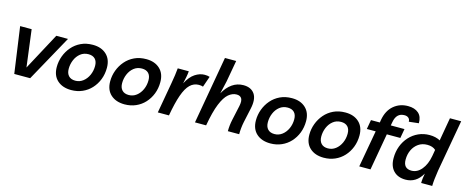

<svg xmlns="http://www.w3.org/2000/svg" viewBox="-41 -1386 4905 2031"><g transform="rotate(15 2412.0 -370.5)"><path d="M453 -505H581L302 0H128L57 -505H183L235 -99Z M853 -513Q946 -513 1002 -461Q1058 -409 1058 -316Q1058 -247 1035 -188Q1012 -129 971 -84.5Q930 -40 874 -15.5Q818 9 752 9Q657 9 600 -42.5Q543 -94 543 -188Q543 -250 564.5 -308Q586 -366 626 -412.5Q666 -459 723 -486Q780 -513 853 -513ZM769 -98Q816 -98 853 -126.5Q890 -155 911 -201.5Q932 -248 932 -302Q932 -352 906.5 -378.5Q881 -405 834 -405Q783 -405 746 -375.5Q709 -346 689.5 -299.5Q670 -253 670 -202Q670 -153 695.5 -125.5Q721 -98 769 -98Z M1438 -513Q1531 -513 1587 -461Q1643 -409 1643 -316Q1643 -247 1620 -188Q1597 -129 1556 -84.5Q1515 -40 1459 -15.5Q1403 9 1337 9Q1242 9 1185 -42.5Q1128 -94 1128 -188Q1128 -250 1149.5 -308Q1171 -366 1211 -412.5Q1251 -459 1308 -486Q1365 -513 1438 -513ZM1354 -98Q1401 -98 1438 -126.5Q1475 -155 1496 -201.5Q1517 -248 1517 -302Q1517 -352 1491.5 -378.5Q1466 -405 1419 -405Q1368 -405 1331 -375.5Q1294 -346 1274.5 -299.5Q1255 -253 1255 -202Q1255 -153 1280.5 -125.5Q1306 -98 1354 -98Z M2091 -387Q2073 -394 2045 -394Q1990 -394 1949 -354.5Q1908 -315 1877.5 -228.5Q1847 -142 1822 0H1700L1759 -334Q1768 -387 1774 -427Q1780 -467 1783 -505H1904Q1902 -477 1895 -440.5Q1888 -404 1879 -366Q1920 -445 1972 -479Q2024 -513 2077 -513Q2093 -513 2107 -511Q2121 -509 2132 -505Z M2107 0 2237 -740H2360L2318 -505L2286 -366Q2325 -437 2379.5 -475Q2434 -513 2502 -513Q2586 -513 2624.5 -457Q2663 -401 2639 -293L2605 -136Q2598 -102 2594.5 -68Q2591 -34 2591 0H2467Q2467 -64 2481 -128L2516 -289Q2528 -346 2512.5 -372.5Q2497 -399 2457 -399Q2411 -399 2369 -363.5Q2327 -328 2291.5 -241Q2256 -154 2229 0Z M3034 -513Q3127 -513 3183 -461Q3239 -409 3239 -316Q3239 -247 3216 -188Q3193 -129 3152 -84.5Q3111 -40 3055 -15.5Q2999 9 2933 9Q2838 9 2781 -42.5Q2724 -94 2724 -188Q2724 -250 2745.5 -308Q2767 -366 2807 -412.5Q2847 -459 2904 -486Q2961 -513 3034 -513ZM2950 -98Q2997 -98 3034 -126.5Q3071 -155 3092 -201.5Q3113 -248 3113 -302Q3113 -352 3087.5 -378.5Q3062 -405 3015 -405Q2964 -405 2927 -375.5Q2890 -346 2870.5 -299.5Q2851 -253 2851 -202Q2851 -153 2876.5 -125.5Q2902 -98 2950 -98Z M3619 -513Q3712 -513 3768 -461Q3824 -409 3824 -316Q3824 -247 3801 -188Q3778 -129 3737 -84.5Q3696 -40 3640 -15.5Q3584 9 3518 9Q3423 9 3366 -42.5Q3309 -94 3309 -188Q3309 -250 3330.5 -308Q3352 -366 3392 -412.5Q3432 -459 3489 -486Q3546 -513 3619 -513ZM3535 -98Q3582 -98 3619 -126.5Q3656 -155 3677 -201.5Q3698 -248 3698 -302Q3698 -352 3672.5 -378.5Q3647 -405 3600 -405Q3549 -405 3512 -375.5Q3475 -346 3455.5 -299.5Q3436 -253 3436 -202Q3436 -153 3461.5 -125.5Q3487 -98 3535 -98Z M3906 0 3978 -403H3881L3899 -505H3996L4001 -536Q4020 -640 4085 -695Q4150 -750 4241 -750Q4314 -750 4356 -713.5Q4398 -677 4397 -604L4290 -592Q4290 -618 4273.5 -632.5Q4257 -647 4229 -647Q4141 -647 4123 -543L4116 -505H4266L4248 -403H4100L4029 0Z M4414 9Q4330 9 4282 -40.5Q4234 -90 4234 -179Q4234 -250 4257 -310.5Q4280 -371 4321.5 -416.5Q4363 -462 4419 -487.5Q4475 -513 4541 -513Q4608 -513 4657 -486L4660 -505L4701 -740H4824L4723 -172Q4715 -122 4710 -76Q4705 -30 4705 0H4584Q4584 -25 4587.5 -52.5Q4591 -80 4596 -106Q4562 -47 4516.5 -19Q4471 9 4414 9ZM4450 -99Q4513 -99 4560 -155.5Q4607 -212 4624 -306L4636 -376Q4603 -407 4544 -407Q4488 -407 4447 -378.5Q4406 -350 4383.5 -302.5Q4361 -255 4361 -197Q4361 -99 4450 -99Z"/></g></svg>

Font: Livvic SemiBold
Style: Italic
Weight: 600
Italic angle: -10°
Designer: Jacques Le Bailly, Baron von Fonthausen
Version: Version 1.001; ttfautohint (v1.8.2)